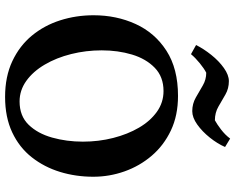

<svg xmlns="http://www.w3.org/2000/svg" viewBox="-105 -810 925 755"><g transform="rotate(90 357.5 -432.5)"><path d="M357 -670Q434 -670 493 -642Q552 -614 592.5 -566.5Q633 -519 654 -459.5Q675 -400 675 -337Q675 -268 656 -206Q637 -144 598.5 -95Q560 -46 500.5 -18Q441 10 361 10Q281 10 220.5 -18.5Q160 -47 120 -95.5Q80 -144 60 -206.5Q40 -269 40 -338Q40 -428 74.5 -503.5Q109 -579 179.5 -624.5Q250 -670 357 -670ZM537 -296Q537 -358 522.5 -415Q508 -472 482 -516.5Q456 -561 419.5 -587Q383 -613 338 -613Q282 -613 246.5 -578.5Q211 -544 194.5 -489Q178 -434 178 -370Q178 -308 192.5 -250Q207 -192 234 -146Q261 -100 298 -73.5Q335 -47 379 -47Q436 -47 470.5 -82.5Q505 -118 521 -175Q537 -232 537 -296ZM193 -721 157 -741Q172 -771 196 -801Q220 -831 247.5 -850.5Q275 -870 299 -870Q328 -870 351.5 -856.5Q375 -843 399 -829Q423 -815 453 -815Q468 -823 489 -839Q510 -855 525 -875L558 -855Q545 -825 521 -795Q497 -765 469.5 -745.5Q442 -726 417 -726Q388 -726 363.5 -740Q339 -754 316 -767.5Q293 -781 266 -781Q250 -773 228.5 -755.5Q207 -738 193 -721Z"/></g></svg>

Font: Alkalami
Style: Regular
Weight: 400
Designer: Becca Hirsbrunner Spalinger
Foundry: SIL International
Version: Version 2.000